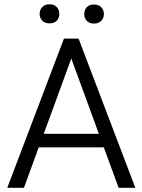

<svg xmlns="http://www.w3.org/2000/svg" viewBox="-20 -895 679 915"><path d="M545.4 0 474.6 -192.9H164.6L94.2 0H14.6L284.7 -710.9H354.5L625 0ZM188.5 -257.3H451.2L319.8 -616.2ZM168.9 -828.6Q168.9 -847.7 181.2 -861.1Q193.4 -874.5 215.8 -874.5Q238.8 -874.5 250.7 -861.1Q262.7 -847.7 262.7 -828.6Q262.7 -809.6 250.7 -796.6Q238.8 -783.7 215.8 -783.7Q193.4 -783.7 181.2 -796.6Q168.9 -809.6 168.9 -828.6ZM381.3 -827.6Q381.3 -847.2 393.3 -860.4Q405.3 -873.5 427.7 -873.5Q450.2 -873.5 462.6 -860.4Q475.1 -847.2 475.1 -827.6Q475.1 -809.1 462.6 -795.9Q450.2 -782.7 427.7 -782.7Q405.3 -782.7 393.3 -795.9Q381.3 -809.1 381.3 -827.6Z"/></svg>

Font: Vazirmatn RD UI Light
Style: Regular
Weight: 300
Designer: Saber Rastikerdar
Foundry: Saber Rastikerdar
Version: Version 33.003